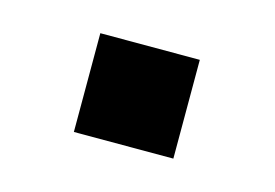

<svg xmlns="http://www.w3.org/2000/svg" viewBox="-37 -200 374 261"><g transform="rotate(15 149.5 -69.5)"><path d="M79 -139H219V0H79Z"/></g></svg>

Font: Noto Sans Syriac Eastern
Style: Bold
Weight: 700
Designer: Patrick Giasson and the Monotype Design Team
Foundry: Monotype Imaging Inc.
Version: Version 3.001